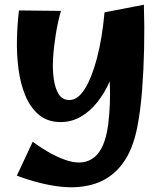

<svg xmlns="http://www.w3.org/2000/svg" viewBox="-20 -502 687 810"><path d="M236 13Q181 13 144.5 -17.5Q108 -48 87 -98.5Q66 -149 58 -211Q50 -273 51.5 -337Q53 -401 60 -458L237 -456Q224 -410 215.5 -358Q207 -306 204 -257Q201 -208 207 -167.5Q213 -127 228.5 -103.5Q244 -80 273 -80Q308 -80 337.5 -126.5Q367 -173 389 -256.5Q411 -340 421 -450L587 -482Q590 -391 588 -298.5Q586 -206 579.5 -122Q573 -38 560 30Q541 131 495.5 190.5Q450 250 382.5 272.5Q315 295 231 285Q147 275 51 239L118 96Q203 158 269.5 177Q336 196 379 160.5Q422 125 436 27Q442 -21 443.5 -65Q445 -109 443 -159Q422 -111 391.5 -72Q361 -33 321.5 -10Q282 13 236 13Z"/></svg>

Font: Marhey SemiBold
Style: Regular
Weight: 600
Designer: Nur Syamsi & Bustanul Arifin
Foundry: Namelatype
Version: Version 1.000; ttfautohint (v1.8.4.7-5d5b)